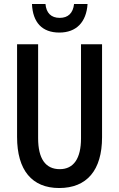

<svg xmlns="http://www.w3.org/2000/svg" viewBox="-20 -937 600 967"><path d="M279 -773C364 -773 415 -825 421 -917H353C348 -871 323 -847 281 -847C237 -847 213 -872 209 -917H141C145 -824 192 -773 279 -773ZM278 10C417 10 494 -79 494 -246V-714H388V-240C388 -139 351 -85 281 -85C209 -85 172 -138 172 -241V-714H66V-247C66 -80 141 10 278 10Z"/></svg>

Font: Kathrein 67 Medium Condensed
Style: Regular
Weight: 500
Width: 3
Designer: Lazydogs Typefoundry, based on Open Sans by Ascender Corporation
Foundry: Lazydogs Typefoundry
Version: Version 1.003;PS 001.003;hotconv 1.0.88;makeotf.lib2.5.64775